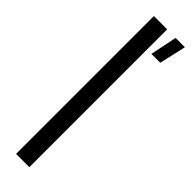

<svg xmlns="http://www.w3.org/2000/svg" viewBox="-277 -794 788 788"><g transform="rotate(45 117.0 -400.0)"><path d="M53 0V-800H130V0ZM155.5 -683 179.5 -799.5H233.5L207 -683Z"/></g></svg>

Font: Big Shoulders Display Thin Medium
Style: Regular
Weight: 500
Version: Version 2.002